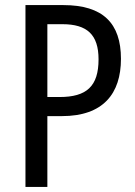

<svg xmlns="http://www.w3.org/2000/svg" viewBox="-20 -734 532 754"><path d="M229 -714H80V0H166V-278H223C385 -278 455 -366 455 -503C455 -643 384 -714 229 -714ZM225 -639C322 -639 367 -598 367 -501C367 -395 320 -353 214 -353H166V-639Z"/></svg>

Font: Noto Sans Georgian Condensed
Style: Regular
Weight: 400
Width: 3
Designer: Monotype Design Team, Akaki Razmadze
Foundry: Google LLC
Version: Version 2.005